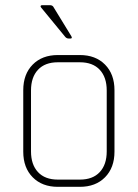

<svg xmlns="http://www.w3.org/2000/svg" viewBox="-20 -723 533 743"><path d="M253 -574H245Q237 -574 231 -582L139 -694Q136 -698 137.5 -700.5Q139 -703 143 -703H173Q184 -703 188 -694L256 -583Q261 -574 253 -574ZM289 0H204Q143 0 106.5 -37Q70 -74 70 -136V-374Q70 -436 106.5 -473Q143 -510 204 -510H289Q350 -510 386.5 -473Q423 -436 423 -374V-136Q423 -74 386.5 -37Q350 0 289 0ZM204 -28H289Q339 -28 366 -57Q393 -86 393 -137V-373Q393 -424 366 -453Q339 -482 289 -482H204Q154 -482 127 -453Q100 -424 100 -373V-137Q100 -86 127 -57Q154 -28 204 -28Z"/></svg>

Font: Rajdhani Light
Style: Regular
Weight: 300
Designer: Satya Rajpurohit, Jyotish Sonowal
Foundry: Indian Type Foundry
Version: Version 1.201;PS 1.0;hotconv 1.0.78;makeotf.lib2.5.61930; tt